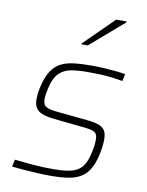

<svg xmlns="http://www.w3.org/2000/svg" viewBox="-85 -804 669 873"><g transform="rotate(10 250.0 -367.5)"><path d="M211 8Q183 8 150.5 6.5Q118 5 86.5 2.5Q55 0 30 -3L37 -36Q71 -32 94.5 -30Q118 -28 137 -26.5Q156 -25 175.5 -24.5Q195 -24 221 -24Q279 -24 309.5 -35Q340 -46 354.5 -70Q369 -94 377 -133Q381 -151 382.5 -164.5Q384 -178 384 -188Q384 -217 368.5 -224.5Q353 -232 321 -235L177 -250Q128 -255 107 -271.5Q86 -288 86 -325Q86 -336 87.5 -350.5Q89 -365 93 -381Q104 -429 122 -456.5Q140 -484 166 -497Q192 -510 227 -514Q262 -518 306 -518Q330 -518 358 -516.5Q386 -515 413.5 -512.5Q441 -510 463 -506L456 -473Q428 -478 403 -481Q378 -484 352 -485Q326 -486 293 -486Q251 -486 218.5 -480.5Q186 -475 163 -453Q140 -431 129 -380Q126 -365 124 -353Q122 -341 122 -332Q122 -304 138 -295.5Q154 -287 188 -284L328 -270Q361 -267 381.5 -260Q402 -253 411.5 -238.5Q421 -224 421 -197Q421 -183 419 -165.5Q417 -148 412 -125Q403 -84 387.5 -58Q372 -32 348.5 -17.5Q325 -3 291 2.5Q257 8 211 8ZM244 -605 245 -610 380 -743H428L427 -738L273 -605Z"/></g></svg>

Font: Saira Thin Thin
Style: Italic
Weight: 250
Italic angle: -12°
Version: Version 1.101